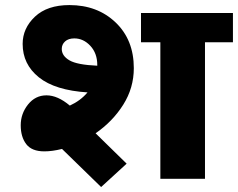

<svg xmlns="http://www.w3.org/2000/svg" viewBox="-20 -705 938 757"><path d="M154.7 -108.2Q105.2 -108.2 83.4 -136.8Q61.7 -165.3 61.7 -211.1Q61.7 -256.8 90.5 -293Q119.3 -329.1 163.3 -329.1Q207.3 -329.1 255.3 -288.7Q297.3 -307.9 325.1 -340.7Q197.2 -348.8 133.2 -400.2Q69.3 -451.5 69.3 -531.9Q69.3 -593.5 117.8 -639.3Q166.3 -685 253.8 -685Q364 -685 435.8 -616.5Q507.6 -548 507.6 -436.3Q507.6 -358.4 465.9 -292.2Q424.2 -226 356.9 -179.5L479.3 -59.7L378.7 32.4L224.5 -117.8Q186 -108.2 154.7 -108.2ZM223.5 -512.1Q223.5 -484.8 253.8 -467.1Q284.1 -449.4 363.5 -445.9V-448.9Q363.5 -494.9 336.2 -524.3Q308.9 -553.6 273 -553.6Q249.7 -553.6 236.6 -541.7Q223.5 -529.8 223.5 -512.1ZM612.2 0V-538.4H535.9V-653.7H898.4V-538.4H788.2V0Z"/></svg>

Font: Khula ExtraBold
Style: Regular
Weight: 800
Designer: Erin McLaughlin, Steve Matteson
Version: Version 1.002;PS 1.0;hotconv 1.0.72;makeotf.lib2.5.5900; ttf